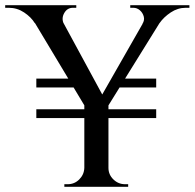

<svg xmlns="http://www.w3.org/2000/svg" viewBox="-37 -720 750 740"><path d="M171 -699 370 -332 294 -304 57 -699ZM381 -322V0H288V-322ZM553 -699H620L373 -301L332 -312ZM512 -628Q521 -642 517 -656.5Q513 -671 502 -680.5Q491 -690 477 -690Q477 -690 471 -690Q465 -690 465 -690V-700H693V-690H679Q648 -690 621 -672Q594 -654 578 -631ZM209 -628 97 -631Q83 -654 56 -672Q29 -690 -3 -690H-17V-700H257V-690Q257 -690 250.5 -690Q244 -690 244 -690Q222 -690 210.5 -669.5Q199 -649 209 -628ZM290 -73V0H211V-10Q211 -10 217 -10Q223 -10 224 -10Q250 -10 268.5 -28.5Q287 -47 288 -73ZM378 -73H381Q381 -47 400 -28.5Q419 -10 445 -10Q445 -10 451 -10Q457 -10 457 -10V0H378ZM103 -299H565V-265H103ZM103 -417H289V-383H103ZM406 -417H565V-383H406Z"/></svg>

Font: Cinzel Medium
Style: Regular
Weight: 500
Designer: Natanael Gama
Version: Version 2.000